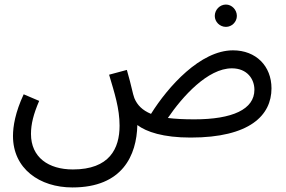

<svg xmlns="http://www.w3.org/2000/svg" viewBox="-20 -591 1255 843"><path d="M972 -473C998 -473 1020 -495 1020 -521C1020 -548 998 -571 972 -571C945 -571 923 -548 923 -521C923 -495 945 -473 972 -473ZM298 232C518 232 580 91 583 -42C623 -12 696 13 817 13C1077 13 1172 -85 1172 -203C1172 -301 1104 -370 1003 -370C860 -370 718 -211 643 -91C605 -107 583 -129 570 -160C562 -181 559 -208 537 -284L459 -263C483 -182 505 -115 505 -39C505 61 461 153 300 153C193 153 116 100 116 -3C116 -46 127 -90 152 -148L84 -177C47 -98 37 -36 37 6C37 150 154 232 298 232ZM998 -291C1066 -291 1097 -243 1097 -197C1097 -111 1001 -67 833 -67C787 -67 749 -69 717 -73C781 -167 892 -291 998 -291Z"/></svg>

Font: Noto Sans Arabic SemCond
Style: Regular
Weight: 400
Width: 4
Designer: Monotype Design Team, Nadine Chahine, Nizar Qandah and Khaled Hosny
Foundry: Monotype Imaging Inc.
Version: Version 2.012